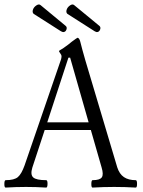

<svg xmlns="http://www.w3.org/2000/svg" viewBox="-22 -850 651 873"><path d="M265.1 -704.1Q262.7 -704.1 254.9 -708L130.9 -787.1Q124 -793.9 127.7 -805.7Q131.3 -817.4 143.3 -825.4Q155.3 -833.5 163.1 -826.2L275.9 -732.9Q284.2 -726.6 280 -715.3Q275.9 -704.1 265.1 -704.1ZM418 -704.1Q416 -704.1 408.2 -708L284.2 -787.1Q277.3 -793.9 281 -805.7Q284.7 -817.4 296.4 -825.4Q308.1 -833.5 315.9 -826.2L429.2 -732.9Q437.5 -726.6 433.1 -715.3Q428.7 -704.1 418 -704.1ZM3.9 2.9Q-2.4 2.9 -2.2 -13.9Q-2 -30.8 3.9 -30.8Q42.5 -30.8 59.1 -44.7Q75.7 -58.6 89.8 -98.1L255.9 -581.1Q257.8 -588.9 257.8 -595.2Q257.8 -599.6 252 -607.4Q246.1 -615.2 246.1 -618.2Q246.1 -619.6 264.2 -629.9Q293.5 -650.4 304.2 -660.2Q328.6 -678.2 330.1 -678.2Q339.4 -678.2 344.2 -655.8Q350.1 -631.3 366.2 -575.2L511.2 -88.9Q521 -58.6 541.5 -44.7Q562 -30.8 595.2 -30.8Q601.1 -30.8 601.1 -13.9Q601.1 2.9 595.2 2.9Q546.9 0 497.1 0Q448.7 0 398.9 2.9Q393.1 2.9 393.3 -13.9Q393.6 -30.8 398.9 -30.8Q432.1 -30.8 440.9 -43.7Q449.7 -56.6 439.9 -88.9L391.1 -258.8H181.2L125 -87.9Q115.2 -55.7 129.2 -43.2Q143.1 -30.8 188 -30.8Q194.3 -30.8 194.1 -13.9Q193.8 2.9 188 2.9Q141.6 0 96.2 0Q49.8 0 3.9 2.9ZM192.9 -293.9H380.9L296.9 -587.9H289.1Z"/></svg>

Font: Junicode SmCond Light
Style: Regular
Weight: 300
Width: 4
Designer: Peter S. Baker
Version: Version 2.206